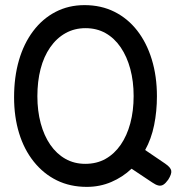

<svg xmlns="http://www.w3.org/2000/svg" viewBox="-20 -715 723 750"><path d="M625 -76Q647 -61 649 -48Q651 -35 637 -13Q627 1 618 6.5Q609 12 598.5 9.5Q588 7 575 -2L494 -56Q459 -23 414.5 -4Q370 15 319 15Q254 15 202 -10.5Q150 -36 112 -83.5Q74 -131 54.5 -195Q35 -259 35 -335Q35 -414 54 -479.5Q73 -545 109.5 -593.5Q146 -642 197 -668.5Q248 -695 310 -695Q375 -695 427 -669Q479 -643 516 -595.5Q553 -548 573 -482.5Q593 -417 593 -339Q593 -280 582 -226Q571 -172 547 -129ZM313 -75Q358 -75 392.5 -94.5Q427 -114 451.5 -149.5Q476 -185 489 -233.5Q502 -282 502 -340Q502 -397 489 -445.5Q476 -494 451.5 -530Q427 -566 392.5 -585.5Q358 -605 314 -605Q271 -605 236 -585.5Q201 -566 176 -530Q151 -494 138.5 -445.5Q126 -397 126 -339Q126 -282 139 -233.5Q152 -185 176.5 -149.5Q201 -114 235.5 -94.5Q270 -75 313 -75Z"/></svg>

Font: Fredoka SemiCondensed
Style: Regular
Weight: 400
Width: 4
Designer: Ben Nathan
Foundry: Milena B. Brandão, Ben Nathan
Version: Version 2.001